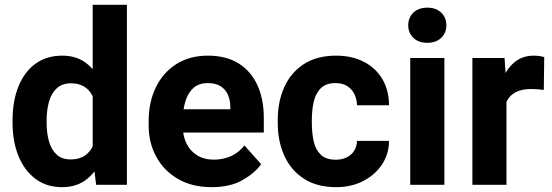

<svg xmlns="http://www.w3.org/2000/svg" viewBox="-20 -770 2299 800"><path d="M238.6 9.8Q173.3 9.8 127.2 -25.1Q81.1 -60.1 56.7 -120.6Q32.3 -181.2 32.3 -258V-268.3Q32.3 -348.5 56.7 -409.3Q81.1 -470.1 127.3 -504.1Q173.6 -538.1 239.6 -538.1Q302.1 -538.1 344.1 -503.2Q386 -468.3 410.2 -408Q434.3 -347.8 443.4 -271V-251.5Q434.3 -178.3 410.1 -119.2Q385.9 -60.1 343.9 -25.1Q301.9 9.8 238.6 9.8ZM274.8 -105.7Q310.6 -105.7 333.8 -121.8Q357 -137.9 369.3 -166.5Q381.6 -195.1 384.1 -232.3V-289.7Q382.6 -320.7 375.3 -345.4Q368 -370.1 354.9 -387.3Q341.8 -404.4 322.1 -413.6Q302.3 -422.9 275.8 -422.9Q239.1 -422.9 216.7 -402.3Q194.3 -381.8 184.3 -346.9Q174.3 -311.9 174.3 -268.3V-258Q174.3 -215.5 184 -181Q193.8 -146.5 215.7 -126.1Q237.7 -105.7 274.8 -105.7ZM380.5 0 366.2 -116.3V-750H508.8V0Z M862 9.8Q779.8 9.8 720.9 -24.8Q662.1 -59.4 630.8 -117.4Q599.4 -175.5 599.4 -245.9V-265.1Q599.4 -344.9 629.6 -406.6Q659.8 -468.3 715.2 -503.2Q770.7 -538.1 846.2 -538.1Q922.7 -538.1 974.4 -505.6Q1026.2 -473.1 1052.7 -414.8Q1079.2 -356.4 1079.2 -278.3V-217.9H660.6V-314.8H939.6V-326.1Q939.1 -353.9 929.2 -376.1Q919.3 -398.2 898.8 -411Q878.2 -423.8 845.3 -423.8Q808.4 -423.8 785.5 -403.1Q762.7 -382.4 752.1 -346.7Q741.4 -311 741.4 -265.1V-245.9Q741.4 -204.7 756.7 -172.8Q772.1 -140.9 801.2 -122.9Q830.4 -104.8 871 -104.8Q909.5 -104.8 942.2 -119.3Q975 -133.9 998.4 -164L1068 -86.1Q1043.2 -50 991.5 -20.1Q939.7 9.8 862 9.8Z M1381.4 9.8Q1299.5 9.8 1245.4 -25.9Q1191.2 -61.5 1164.3 -122Q1137.3 -182.5 1137.3 -257.1V-270.9Q1137.3 -345.7 1164.2 -406.2Q1191.1 -466.8 1245.3 -502.4Q1299.4 -538.1 1380.9 -538.1Q1446.1 -538.1 1495.4 -512.9Q1544.6 -487.8 1572.6 -441.5Q1600.5 -395.2 1600.9 -331.4H1467.6Q1466.9 -356.8 1456.6 -377.8Q1446.3 -398.8 1426.7 -411.3Q1407 -423.8 1378.2 -423.8Q1337.7 -423.8 1316.3 -402.1Q1294.9 -380.4 1287.1 -345.5Q1279.3 -310.5 1279.3 -270.9V-257.1Q1279.3 -216.9 1286.9 -182Q1294.4 -147.2 1316.1 -125.8Q1337.8 -104.5 1379.1 -104.5Q1404.9 -104.5 1424.6 -114.3Q1444.3 -124 1455.6 -141.7Q1466.9 -159.5 1467.6 -183.1H1600.9Q1600.5 -127.1 1571 -83.6Q1541.6 -40.1 1492.2 -15.2Q1442.9 9.8 1381.4 9.8Z M1760.3 -738.1Q1796.9 -738.1 1818.4 -717.4Q1839.9 -696.7 1839.9 -664.6Q1839.9 -633.1 1818.4 -612.4Q1796.9 -591.6 1760.3 -591.6Q1723.9 -591.6 1702.4 -612.4Q1681 -633.1 1681 -664.6Q1681 -696.7 1702.4 -717.4Q1723.9 -738.1 1760.3 -738.1ZM1831.6 0H1689.3V-528.3H1831.6Z M2090.3 0H1948.3V-528.3H2082.3L2090.3 -410.4ZM2245.8 -395.3Q2235 -396.9 2220.6 -398Q2206.2 -399.2 2194.6 -399.2Q2155.8 -399.2 2130.4 -386.7Q2105.1 -374.1 2092.7 -350.1Q2080.3 -326.1 2079 -291L2050.2 -301Q2050.2 -369.6 2067.9 -423.2Q2085.5 -476.8 2119.9 -507.4Q2154.2 -538.1 2203.7 -538.1Q2214.7 -538.1 2227.4 -536.5Q2240 -534.9 2247.6 -531.8Z"/></svg>

Font: Heebo
Style: Regular
Weight: 400
Designer: Oded Ezer
Foundry: Ezer Type House
Version: Version 3.100